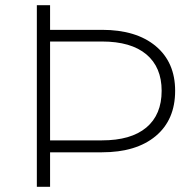

<svg xmlns="http://www.w3.org/2000/svg" viewBox="-20 -720 755 740"><path d="M373 -605Q505 -605 580 -542.5Q655 -480 655 -370Q655 -258 580 -195.5Q505 -133 373 -133H173V0H122V-700H173V-605ZM373 -179Q485 -179 544 -228.5Q603 -278 603 -370Q603 -461 544 -510.5Q485 -560 373 -560H173V-179Z"/></svg>

Font: mBank Light
Style: Regular
Weight: 300
Designer: Julieta Ulanovsky
Foundry: Julieta Ulanovsky
Version: Version 7.200;PS 007.200;hotconv 1.0.88;makeotf.lib2.5.64775